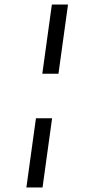

<svg xmlns="http://www.w3.org/2000/svg" viewBox="-20 -772 393 844"><path d="M279 -752 237 -448H166L208 -752ZM209 -252 167 52H96L138 -252Z"/></svg>

Font: Pathway Extreme Condensed
Style: Italic
Weight: 400
Width: 3
Italic angle: -8°
Version: Version 1.001;gftools[0.9.26]